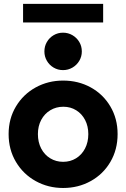

<svg xmlns="http://www.w3.org/2000/svg" viewBox="-20 -939 636 967"><path d="M23.4 -263.7Q23.4 -341.3 60.3 -402.8Q97.2 -464.4 159.9 -498.8Q222.7 -533.2 297.9 -533.2Q374.5 -533.2 437 -498.8Q499.5 -464.4 535.9 -402.8Q572.3 -341.3 572.3 -263.7Q572.3 -185.5 535.9 -123.5Q499.5 -61.5 436.8 -26.9Q374 7.8 297.9 7.8Q222.7 7.8 159.9 -26.9Q97.2 -61.5 60.3 -123.5Q23.4 -185.5 23.4 -263.7ZM424.8 -263.7Q424.8 -303.2 408.7 -334.5Q392.6 -365.7 364 -383.5Q335.4 -401.4 298.8 -401.4Q262.7 -401.4 233.4 -383.8Q204.1 -366.2 187.5 -335Q170.9 -303.7 170.9 -263.7Q170.9 -222.7 187.5 -190.9Q204.1 -159.2 233.2 -141.6Q262.2 -124 297.9 -124Q334 -124 362.8 -141.6Q391.6 -159.2 408.2 -190.9Q424.8 -222.7 424.8 -263.7ZM203.6 -679.7Q203.6 -706.1 216.1 -727.5Q228.5 -749 250 -761.7Q271.5 -774.4 297.4 -774.4Q323.2 -774.4 345 -761.7Q366.7 -749 379.4 -727.5Q392.1 -706.1 392.1 -679.7Q392.1 -654.3 379.4 -632.8Q366.7 -611.3 345 -598.6Q323.2 -585.9 297.4 -585.9Q271.5 -585.9 250 -598.6Q228.5 -611.3 216.1 -632.8Q203.6 -654.3 203.6 -679.7ZM96.2 -919.4H499.5V-825.7H96.2Z"/></svg>

Font: Reddit Sans Strawberry ExBold
Style: Regular
Weight: 800
Designer: Stephen Hutchings
Foundry: Reddit
Version: Version 1.013